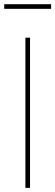

<svg xmlns="http://www.w3.org/2000/svg" viewBox="-20 -910 268 930"><path d="M125.5 -727.5V0H103V-727.5ZM227.5 -889.6V-867.2H0.5V-889.6Z"/></svg>

Font: Inter 20pt Thin
Style: Regular
Weight: 250
Version: Version 4.001;git-66647c0bb